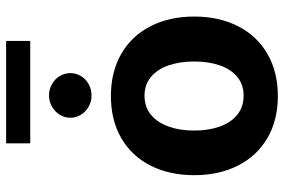

<svg xmlns="http://www.w3.org/2000/svg" viewBox="-171 -750 932 630"><g transform="rotate(-90 295.0 -435.0)"><path d="M35.2 -263.7Q35.2 -345.2 66.7 -407.2Q98.1 -469.2 157 -503.2Q215.8 -537.1 294.9 -537.1Q374 -537.1 433.1 -503.2Q492.2 -469.2 523.9 -407.2Q555.7 -345.2 555.7 -263.7Q555.7 -182.1 523.9 -119.9Q492.2 -57.6 433.1 -23.4Q374 10.7 294.9 10.7Q215.8 10.7 157.2 -23.4Q98.6 -57.6 66.9 -119.9Q35.2 -182.1 35.2 -263.7ZM408.2 -263.7Q408.2 -311 395.5 -347.9Q382.8 -384.8 357.4 -405.8Q332 -426.8 295.9 -426.8Q259.3 -426.8 233.6 -405.8Q208 -384.8 194.8 -347.9Q181.6 -311 181.6 -263.7Q181.6 -216.8 194.8 -179.9Q208 -143.1 233.6 -122.3Q259.3 -101.6 295.9 -101.6Q332 -101.6 357.4 -122.3Q382.8 -143.1 395.5 -179.7Q408.2 -216.3 408.2 -263.7ZM223.6 -669.9Q223.6 -689 233.6 -705.1Q243.7 -721.2 260.5 -730.7Q277.3 -740.2 296.9 -740.2Q316.9 -740.2 333.7 -730.7Q350.6 -721.2 360.4 -705.1Q370.1 -689 370.1 -669.9Q370.1 -651.4 360.4 -635.3Q350.6 -619.1 333.7 -609.9Q316.9 -600.6 296.9 -600.6Q277.3 -600.6 260.5 -609.9Q243.7 -619.1 233.6 -635.3Q223.6 -651.4 223.6 -669.9ZM475.6 -801.8H139.6V-880.9H475.6Z"/></g></svg>

Font: Pretendard GOV
Style: Bold
Weight: 700
Designer: Base glyphs from Inter by Rasmus Andersson; Hangeul glyphs from Noto Sans CJK(Source Han Sans) by Jang Soo-young and Kan
Foundry: Kil Hyung-jin
Version: Version 1.309